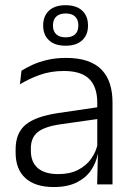

<svg xmlns="http://www.w3.org/2000/svg" viewBox="-20 -726 526 756"><path d="M362.5 0 365.5 -121.5 363 -131V-288.5V-321Q363 -384 331.2 -415.2Q299.5 -446.5 231.5 -446.5Q178.5 -446.5 135 -430.5Q91.5 -414.5 58.5 -394L64.5 -447.5Q82.5 -459 108 -470.8Q133.5 -482.5 166.8 -490.2Q200 -498 240 -498Q289 -498 323.8 -486Q358.5 -474 380.5 -451Q402.5 -428 412.8 -395.5Q423 -363 423 -322.5V0ZM191.5 10.5Q119 10.5 80.2 -24.5Q41.5 -59.5 41.5 -125V-138Q41.5 -202.5 81.2 -235.2Q121 -268 210 -281L373 -305L376 -259L217.5 -236.5Q155.5 -227.5 128.5 -205.8Q101.5 -184 101.5 -141.5V-132.5Q101.5 -87.5 129 -64Q156.5 -40.5 209.5 -40.5Q255 -40.5 287.2 -57Q319.5 -73.5 339.2 -101.2Q359 -129 365.5 -163.5L377.5 -120.5H365Q359 -86 338.8 -56Q318.5 -26 282.2 -7.8Q246 10.5 191.5 10.5ZM150 -624.5V-626Q150 -662.5 172.8 -684Q195.5 -705.5 238.5 -705.5Q281 -705.5 303.8 -684Q326.5 -662.5 326.5 -626V-624.5Q326.5 -589 303.8 -567.5Q281 -546 238.5 -546Q195.5 -546 172.8 -567.5Q150 -589 150 -624.5ZM188.5 -625Q188.5 -603 201.5 -591Q214.5 -579 238.5 -579Q263 -579 275.8 -591Q288.5 -603 288.5 -625V-626Q288.5 -648.5 275.8 -660.8Q263 -673 238.5 -673Q214.5 -673 201.5 -660.8Q188.5 -648.5 188.5 -626Z"/></svg>

Font: Anek Telugu Medium Light
Style: Regular
Weight: 300
Version: Version 1.003